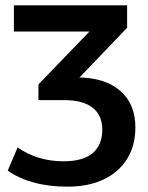

<svg xmlns="http://www.w3.org/2000/svg" viewBox="-20 -509 556 719"><path d="M233 190Q163 190 106.5 174.5Q50 159 9 130L46 43Q81 68 124.5 81.5Q168 95 218 95Q291 95 327 64.5Q363 34 363 -24Q363 -77 327 -105.5Q291 -134 221 -134H124V-193L343 -420V-391H32V-489H456V-405L250 -190L210 -219H269Q372 -219 429.5 -169.5Q487 -120 487 -32Q487 36 456 86Q425 136 368 163Q311 190 233 190Z"/></svg>

Font: Nunito Sans 12pt ExtraLight
Style: Regular
Weight: 200
Designer: Vernon Adams
Foundry: Vernon Adams
Version: Version 3.101;gftools[0.9.27]